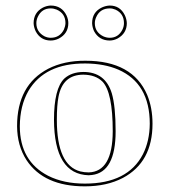

<svg xmlns="http://www.w3.org/2000/svg" viewBox="-20 -656 606 686"><path d="M277.8 -389.2Q204.1 -389.2 189 -310.1Q183.1 -279.8 183.1 -228Q183.1 -65.4 267.1 -43.5Q281.7 -40 296.9 -40Q382.3 -42.5 382.8 -187Q382.8 -325.7 346.2 -364.3Q321.8 -388.7 277.8 -389.2ZM41 -205.1Q41 -352.1 151.9 -410.2Q209 -439.5 285.2 -439Q453.6 -439 505.9 -316.9Q524.9 -271 524.9 -213.9Q524.9 -76.7 419.4 -20.5Q361.8 9.8 283.2 9.8Q136.7 9.8 74.7 -84Q41.5 -135.3 41 -205.1ZM100.1 -573.2Q100.1 -611.3 133.3 -628.9Q147 -635.7 161.1 -636.2Q200.7 -636.2 217.8 -600.6Q224.1 -586.9 224.1 -573.2Q224.1 -536.1 189.9 -518.1Q175.8 -511.2 161.1 -511.2Q125 -511.2 107.4 -544.4Q100.6 -559.1 100.1 -573.2ZM309.1 -573.2Q309.1 -612.8 344.2 -629.4Q357.9 -635.7 372.1 -636.2Q408.7 -636.2 425.8 -602.1Q432.6 -587.9 433.1 -573.2Q433.1 -537.1 400.4 -518.6Q386.2 -511.2 372.1 -511.2Q334 -511.2 315.9 -544.9Q309.6 -559.1 309.1 -573.2ZM277.8 -398.9Q356 -398.9 379.4 -322.8Q393.1 -276.4 393.1 -187Q393.1 -41 308.6 -30.8Q302.7 -30.3 296.9 -29.8Q173.8 -33.2 172.9 -228Q172.9 -339.8 210 -375.5Q235.4 -398.4 277.8 -398.9ZM50.8 -205.1Q50.8 -80.1 152.3 -27.8Q207.5 0 283.2 0Q436.5 0 490.7 -105Q514.6 -152.3 515.1 -213.9Q515.1 -357.9 402.8 -407.2Q353 -428.7 285.2 -429.2Q140.1 -430.2 81.5 -331.1Q51.3 -278.3 50.8 -205.1ZM109.9 -573.2Q109.9 -542 138.7 -526.4Q149.9 -521 161.1 -521Q193.8 -521 208.5 -550.8Q213.4 -562 213.9 -573.2Q213.9 -607.9 182.6 -621.6Q171.9 -626 161.1 -626Q129.4 -626 115.2 -596.2Q109.9 -585 109.9 -573.2ZM318.8 -573.2Q318.8 -541.5 348.6 -526.4Q360.4 -521 372.1 -521Q402.8 -521 417.5 -550.3Q422.9 -561.5 422.9 -573.2Q422.9 -607.4 392.6 -621.6Q382.3 -626 372.1 -626Q337.4 -626 323.7 -594.7Q318.8 -584 318.8 -573.2Z"/></svg>

Font: Linux Biolinum Outline O
Style: Bold
Weight: 700
Designer: Philipp H. Poll
Foundry: Philipp H. Poll
Version: Version 0.9.2